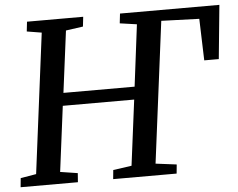

<svg xmlns="http://www.w3.org/2000/svg" viewBox="-52 -806 1078 868"><g transform="rotate(-5 487.0 -371.5)"><path d="M356 -743 351 -699 273 -688 237 -408H560L595 -688L518 -699L523 -743H974L950 -499H884L878 -688L706 -694L624 -53L719 -41L715 0H427L431 -41L515 -53L553 -350H229L191 -53L270 -41L267 0H7L11 -41L82 -53L163 -688L96 -699L101 -743Z"/></g></svg>

Font: Koeln Type Serif
Style: Italic
Weight: 400
Italic angle: -8°
Designer: Eben Sorkin
Foundry: Eben Sorkin
Version: Version 2.002